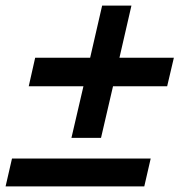

<svg xmlns="http://www.w3.org/2000/svg" viewBox="-24 -668 648 688"><path d="M599 -461 575 -359H381L338 -174H232L275 -359H79L102 -461H299L342 -648H447L404 -461ZM516 -100 493 0H-4L19 -100Z"/></svg>

Font: Work Sans SemiBold
Style: Italic
Weight: 600
Italic angle: -13°
Designer: Wei Huang
Foundry: Wei Huang
Version: Version 2.012; ttfautohint (v1.8.3)